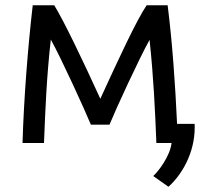

<svg xmlns="http://www.w3.org/2000/svg" viewBox="-20 -542 776 733"><path d="M398 -66C422 -125 510 -316 551 -390C566 -249 572 -123 577 4H635C629 54 586 111 565 130L623 171C672.7 127 723.3 43.8 723.3 -55.2C723.3 -59.8 723.2 -64.4 723 -69H656C649 -221 638 -379 620 -522H540C501 -465 432 -315 363 -165C295 -314 224 -462 187 -522H105C86 -358 71 -164 66 4H148C153 -125 158 -249 174 -391C215 -317 303 -124 327 -66Z"/></svg>

Font: Repo
Style: Regular
Weight: 400
Designer: Stefan Peev
Foundry: Context Ltd
Version: Version 0.000